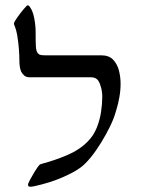

<svg xmlns="http://www.w3.org/2000/svg" viewBox="-20 -693 538 726"><path d="M95.2 13.2Q85.9 13.2 85.9 5.4Q85.9 1 93.5 -13.2Q101.1 -27.3 109.6 -41.5Q118.2 -55.7 121.6 -60.1Q125 -64.5 128.2 -68.4Q131.3 -72.3 140.1 -74.2Q186.5 -86.4 233.4 -106.2Q280.3 -126 311.5 -157.7Q333.5 -179.7 345.5 -209.2Q357.4 -238.8 362.1 -269.8Q366.7 -300.8 366.7 -326.7Q366.7 -345.2 362.1 -362.3Q357.4 -379.4 353.5 -384.8Q344.7 -400.9 323.2 -400.9H90.3Q79.6 -400.9 72 -407.2Q64.5 -413.6 60.1 -421.9Q57.6 -427.7 55.4 -438.2Q53.2 -448.7 53.2 -469.2Q53.2 -483.4 51.5 -506.8Q49.8 -530.3 45.9 -554.7Q42 -579.1 35.2 -595.2Q32.7 -600.6 32.7 -603.5Q32.7 -606 34.2 -608.9Q35.6 -611.8 37.6 -615.2Q46.4 -629.4 58.8 -645.3Q71.3 -661.1 79.6 -669.4Q82 -672.9 85 -672.9Q89.4 -672.9 94.2 -665Q104.5 -650.4 109.6 -623.5Q114.7 -596.7 114.7 -572.3Q114.7 -534.2 115.7 -517.6Q116.7 -501 121.6 -493.7Q127 -486.3 134.3 -485.1Q141.6 -483.9 149.4 -483.9H362.3Q392.6 -483.9 408.4 -466.6Q424.3 -449.2 430.2 -424.6Q436 -399.9 436 -377.4Q436 -350.6 431.4 -325.7Q426.8 -300.8 422.1 -285.2Q417.5 -269.5 417.5 -269.5Q411.1 -246.1 396.5 -215.8Q381.8 -185.5 363 -154.8Q344.2 -124 323.7 -98.6Q303.2 -73.2 284.7 -59.6Q260.3 -41.5 215.3 -22Q170.4 -2.4 111.8 10.7Q99.6 13.2 95.2 13.2Z"/></svg>

Font: David Libre
Style: Regular
Weight: 400
Designer: Ismar David, J. Victor Gaultney, Annie Olsen and Meir Sadan
Foundry: Monotype Imaging Inc. & SIL International
Version: Version 1.100; ttfautohint (v1.8.4.7-5d5b)